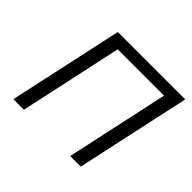

<svg xmlns="http://www.w3.org/2000/svg" viewBox="-153 -849 1041 1041"><g transform="rotate(45 367.0 -329.0)"><path d="M580 0H499L627 -591H272L144 0H63L206 -658H723Z"/></g></svg>

Font: Ysabeau Medium
Style: Italic
Weight: 500
Italic angle: -12°
Designer: Christian Thalmann (Catharsis Fonts)
Version: Version 0.003